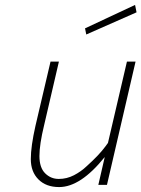

<svg xmlns="http://www.w3.org/2000/svg" viewBox="-20 -750 574 779"><path d="M405 -113Q307 9 220 9Q167 9 136 -22Q105 -53 105 -104.5Q105 -156 124 -240L185 -500H219L159 -242Q140 -164 140 -117Q140 -70 163 -47Q186 -24 218.5 -24Q251 -24 280 -39Q309 -54 332 -76Q382 -121 407 -155L418 -170L495 -500H530L414 0H379ZM330 -610 325 -635 528 -730 534 -700Z"/></svg>

Font: TitilliumWebThinItalic
Style: Thin Italic
Weight: 200
Italic angle: -13°
Version: Version 1.001;PS 57.000;hotconv 1.0.70;makeotf.lib2.5.55311